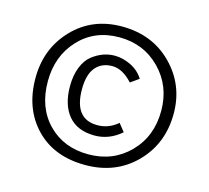

<svg xmlns="http://www.w3.org/2000/svg" viewBox="-101 -794 1014 932"><g transform="rotate(15 406.5 -328.0)"><path d="M753 -332Q753 -181 654 -80.5Q555 20 402 20Q245 20 152.5 -76Q60 -172 60 -326Q60 -474 156.5 -575Q253 -676 402 -676Q555 -676 654 -576Q753 -476 753 -332ZM691 -329Q691 -454 608.5 -538Q526 -622 403 -622Q279 -622 200.5 -537.5Q122 -453 122 -326Q122 -194 200.5 -114Q279 -34 403 -34Q527 -34 609 -117.5Q691 -201 691 -329ZM409 -182Q466 -182 511 -221L542 -182Q482 -130 409 -130Q322 -130 277 -183.5Q232 -237 232 -331Q232 -386 248.5 -427Q265 -468 292 -489Q319 -510 347 -520Q375 -530 405 -530Q445 -530 486 -510Q527 -490 550 -453L508 -423Q458 -478 406 -478Q353 -478 322.5 -442Q292 -406 292 -332Q292 -182 409 -182Z"/></g></svg>

Font: BreeCF
Style: Light
Weight: 300
Designer: Veronika Burian, Jos Scaglione
Foundry: TypeTogether
Version: Version 0.0.2